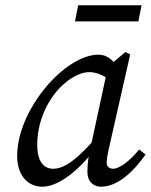

<svg xmlns="http://www.w3.org/2000/svg" viewBox="-20 -694 571 727"><path d="M140 13C211 13 300 -67 370 -171L361 -193C273 -88 223 -55 181 -55C145 -55 121 -84 121 -145C121 -234 159 -312 207 -362C244 -400 286 -421 318 -421C353 -421 387 -400 412 -379L448 -404C422 -450 396 -487 353 -487C225 -487 45 -278 45 -104C45 -22 92 13 140 13ZM362 13C429 13 491 -51 531 -109L507 -128C472 -85 433 -55 408 -55C395 -55 384 -63 384 -77C384 -89 387 -110 393 -135L473 -488L455 -497L389 -442L321 -127C314 -94 311 -73 311 -44C311 -5 335 13 362 13ZM264 -613H504L516 -674H276L264 -613Z"/></svg>

Font: Source Serif Variable
Style: Italic
Weight: 389
Italic angle: -12°
Designer: Frank Grießhammer
Foundry: Adobe Systems Incorporated
Version: Version 3.001;hotconv 1.0.111;makeotfexe 2.5.65597